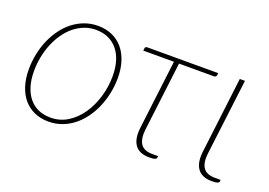

<svg xmlns="http://www.w3.org/2000/svg" viewBox="-79 -701 1271 908"><g transform="rotate(20 557.0 -247.0)"><path d="M218 -15Q265 -15 303.8 -39.2Q342.5 -63.5 370 -103.5Q397.5 -143.5 412.8 -194.8Q428 -246 428 -300Q428 -342 417.8 -375.2Q407.5 -408.5 388.2 -431.5Q369 -454.5 341.5 -466.8Q314 -479 280 -479Q248.5 -479 220.8 -468Q193 -457 169.8 -437.8Q146.5 -418.5 128 -391.8Q109.5 -365 96.5 -333.5Q83.5 -302 76.8 -266.8Q70 -231.5 70 -195Q70 -153 80.2 -119.5Q90.5 -86 109.5 -62.8Q128.5 -39.5 156 -27.2Q183.5 -15 218 -15ZM215.5 6Q176 6 144.2 -8Q112.5 -22 90.2 -48Q68 -74 56 -111.2Q44 -148.5 44 -195Q44 -234 51.8 -272Q59.5 -310 74 -343.8Q88.5 -377.5 109.5 -406.2Q130.5 -435 157 -455.8Q183.5 -476.5 215 -488.2Q246.5 -500 282.5 -500Q322 -500 353.8 -486Q385.5 -472 407.8 -446Q430 -420 442 -383Q454 -346 454 -300Q454 -261 446.2 -223.2Q438.5 -185.5 424 -151.5Q409.5 -117.5 388.5 -88.5Q367.5 -59.5 341 -38.5Q314.5 -17.5 282.8 -5.8Q251 6 215.5 6Z M891 -473.5Q890 -469 887 -466Q884 -463 878.5 -463H702.5L660 -116Q654.5 -68 671 -43Q687.5 -18 730 -18H759.5L758 -9Q757.5 -4 749.8 -1Q742 2 720.5 2Q671 2 649.2 -28.2Q627.5 -58.5 634.5 -115.5L677 -463H522.5L524 -474.5Q525 -484 535.5 -484H892Z M997.5 -493H1023.5L976.5 -111.5Q970.5 -63.5 987.2 -38.5Q1004 -13.5 1046.5 -13.5H1075.5L1074.5 -4.5Q1074 0.5 1066.2 3.5Q1058.5 6.5 1037 6.5Q987.5 6.5 965.8 -23.8Q944 -54 951 -111Z"/></g></svg>

Font: Lato ExtraLight
Style: Italic
Weight: 275
Italic angle: -7°
Designer: Lukasz Dziedzic with Adam Twardoch and Botio Nikoltchev
Foundry: tyPoland Lukasz Dziedzic
Version: Version 2.015; 2015-08-06; http://www.latofonts.com/